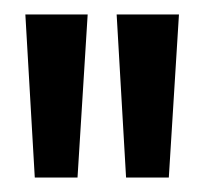

<svg xmlns="http://www.w3.org/2000/svg" viewBox="-20 -714 282 265"><path d="M28 -469 15 -694H101L87 -469ZM154 -469 141 -694H227L213 -469Z"/></svg>

Font: Bricolage Grotesque 36pt Condensed
Style: Regular
Weight: 400
Width: 3
Designer: Mathieu Triay
Foundry: Atelier Triay
Version: Version 1.001;gftools[0.9.33.dev8+g029e19f]